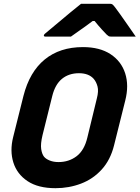

<svg xmlns="http://www.w3.org/2000/svg" viewBox="-20 -967 732 1007"><path d="M415 -720Q503 -720 559.5 -683Q616 -646 636.5 -582.5Q657 -519 637 -440L578 -204Q559 -128 513.5 -78Q468 -28 405 -4Q342 20 271 20Q180 20 124.5 -17Q69 -54 50 -115Q31 -176 49 -248L103 -464Q135 -590 214.5 -655Q294 -720 415 -720ZM203 -258Q192 -212 196 -185.5Q200 -159 211 -145Q221 -133 241 -125Q261 -117 287 -117Q341 -117 381.5 -147.5Q422 -178 438 -245L488 -451Q498 -489 491.5 -513.5Q485 -538 471 -554Q445 -583 394 -583Q341 -583 305 -553.5Q269 -524 254 -463ZM405 -947H558Q565 -947 569.5 -944Q574 -941 584 -928Q592 -918 610 -892.5Q628 -867 650 -835.5Q672 -804 692 -775H565Q554 -775 550.5 -777Q547 -779 540 -785Q530 -795 514 -812.5Q498 -830 476 -857Q472 -857 466 -857Q432 -831 403.5 -811.5Q375 -792 352 -775H219Q209 -775 210 -782Q211 -786 215.5 -790Q220 -794 237 -808Q259 -826 289 -851.5Q319 -877 350 -902.5Q381 -928 405 -947Z"/></svg>

Font: Recursive Sn Lnr St XBd
Style: Italic
Weight: 800
Italic angle: -15°
Version: Version 1.079;hotconv 1.0.112;makeotfexe 2.5.65598; ttfautoh